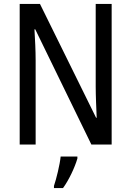

<svg xmlns="http://www.w3.org/2000/svg" viewBox="-20 -734 666 975"><path d="M547 0V-714H466V-294C466 -247 469 -187 471 -136H468L183 -714H80V0H161V-426C161 -477 158 -533 155 -585H159L444 0ZM373 71V61H288C284 102 266 175 254 210V221H300C330 180 360 116 373 71Z"/></svg>

Font: Noto Sans Sinhala Condensed
Style: Regular
Weight: 400
Width: 3
Designer: Jelle Bosma - Monotype Design Team
Foundry: Monotype Imaging Inc.
Version: Version 2.006